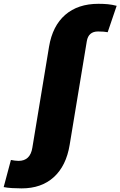

<svg xmlns="http://www.w3.org/2000/svg" viewBox="-169 -781 642 1023"><path d="M-53.7 222.7Q-78.1 222.7 -104 221.2Q-129.9 219.7 -149.4 215.8L-110.8 71.3Q-100.6 73.2 -90.3 74.7Q-80.1 76.2 -70.3 76.2Q-7.8 76.2 3.4 5.9L92.3 -532.2Q110.8 -643.1 178.5 -701.9Q246.1 -760.7 355.5 -760.7Q383.3 -760.7 406 -758.5Q428.7 -756.3 452.6 -750L404.8 -609.4Q393.1 -611.3 382.8 -612.3Q372.6 -613.3 353.5 -613.3Q302.2 -613.3 293.5 -561.5L202.1 -8.8Q183.6 103 117.7 162.8Q51.8 222.7 -53.7 222.7Z"/></svg>

Font: Inter Black
Style: Italic
Weight: 900
Italic angle: -9.39999°
Designer: Rasmus Andersson
Foundry: rsms
Version: Version 4.000;git-a52131595